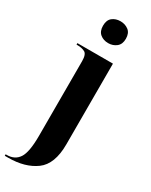

<svg xmlns="http://www.w3.org/2000/svg" viewBox="-271 -822 876 1113"><g transform="rotate(30 167.5 -265.5)"><path d="M177 -625Q208 -625 231 -643Q254 -661 254 -698Q254 -736 231 -753.5Q208 -771 177 -771Q145 -771 123 -753.5Q101 -736 101 -698Q101 -661 123 -643Q145 -625 177 -625ZM-15 240H7Q120 240 190.5 188.5Q261 137 261 4V-536H23V-526H29Q59 -526 79 -515.5Q99 -505 99 -459V41Q99 150 72.5 190Q46 230 -7 230H-15Z"/></g></svg>

Font: Noto Serif Display SemiCondensed Extra
Style: Regular
Weight: 800
Width: 4
Designer: Monotype Design Team
Foundry: Monotype Imaging Inc.
Version: Version 1.900